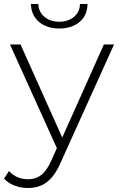

<svg xmlns="http://www.w3.org/2000/svg" viewBox="-39 -745 605 963"><path d="M102 198Q66 198 34.5 186Q3 174 -19 151L6 113Q26 134 49.5 144Q73 154 103 154Q139 154 166.5 134Q194 114 218 61L254 -19L261 -28L482 -522H533L265 71Q244 119 219.5 146.5Q195 174 166 186Q137 198 102 198ZM253 13 11 -522H64L284 -31ZM258 -602Q197 -602 157.5 -634.5Q118 -667 116 -725H153Q155 -684 184.5 -660Q214 -636 258 -636Q302 -636 331.5 -660Q361 -684 362 -725H400Q399 -667 359.5 -634.5Q320 -602 258 -602Z"/></svg>

Font: MOST Montserrat Light
Style: Regular
Weight: 300
Designer: Julieta Ulanovsky
Foundry: Julieta Ulanovsky
Version: Version 8.000;March 11, 2024;FontCreator 15.0.0.2926 64-bit